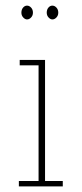

<svg xmlns="http://www.w3.org/2000/svg" viewBox="-20 -662 290 682"><path d="M47 0V-19H117V-430H50V-449H140V-19H203V0ZM76 -593Q69 -593 62.5 -600Q56 -607 56 -617Q56 -628 62 -635Q68 -642 76 -642Q84 -642 90.5 -635Q97 -628 97 -617Q97 -607 90.5 -600Q84 -593 76 -593ZM166 -593Q159 -593 152.5 -600Q146 -607 146 -617Q146 -628 152 -635Q158 -642 166 -642Q174 -642 180.5 -635Q187 -628 187 -617Q187 -607 180.5 -600Q174 -593 166 -593Z"/></svg>

Font: Inconsolata UltraCondensed ExtraLight
Style: Regular
Weight: 200
Width: 1
Monospace: yes
Designer: Raph Levien, Cyreal, Brenton Simpson
Foundry: Raph Levien, Cyreal, Google
Version: Version 3.100; ttfautohint (v1.8.4.7-5d5b)